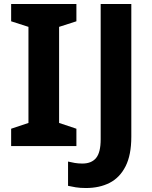

<svg xmlns="http://www.w3.org/2000/svg" viewBox="-20 -734 762 965"><path d="M364 0H36V-87L123 -116V-599L36 -627V-714H364V-627L277 -599V-116L364 -87ZM412 211Q383 211 361 207.5Q339 204 322 200V78Q338 82 356 85Q374 88 394 88Q440 88 463 60Q486 32 486 -34V-714H640V-47Q640 45 611 102Q582 159 531 185Q480 211 412 211Z"/></svg>

Font: Noto Sans Cherokee
Style: Bold
Weight: 700
Designer: Monotype Design Team
Foundry: Monotype Imaging Inc.
Version: Version 2.001; ttfautohint (v1.8.4.7-5d5b)